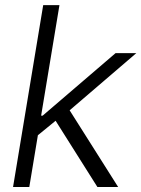

<svg xmlns="http://www.w3.org/2000/svg" viewBox="-20 -748 565 768"><path d="M125 -201.7 139.2 -285.2H150.4L442.4 -535.6H525.4L236.8 -288.1L229.5 -287.1ZM32.2 0 152.8 -727.5H217.8L97.2 0ZM369.6 0 195.8 -275.4 250 -320.3 452.6 0Z"/></svg>

Font: Inter 20pt Light
Style: Italic
Weight: 300
Italic angle: -9.3988°
Version: Version 4.001;git-66647c0bb